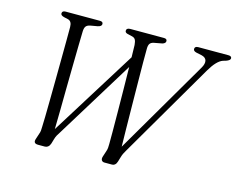

<svg xmlns="http://www.w3.org/2000/svg" viewBox="-98 -845 1219 990"><g transform="rotate(15 512.0 -350.0)"><path d="M826.5 -685.5Q826.5 -700 845.5 -700H1006Q1023.5 -700 1023.5 -687.5Q1023 -677 1001.5 -669.5L986 -665Q954 -654 920 -596L624.5 -89.5Q618.5 -79.5 613.8 -70.2Q609 -61 605.5 -48.5L598 -23.5Q591 0 571 0H532Q521 0 516.2 -7.8Q511.5 -15.5 516 -29L525.5 -58Q529.5 -69 530.2 -78.2Q531 -87.5 531 -98Q531.5 -117 531.2 -162.8Q531 -208.5 530.5 -268.2Q530 -328 529.2 -391.2Q528.5 -454.5 527.5 -509L272.5 -94Q263.5 -80.5 258.2 -71Q253 -61.5 249.5 -49.5L242 -24Q234 0 211.5 0H177.5Q149 0 159 -27.5L168 -55Q172 -65 173 -74.5Q174 -84 174 -97Q175 -111 175.5 -147.5Q176 -184 176.8 -234.5Q177.5 -285 178 -341.5Q178.5 -398 179 -453Q179.5 -508 179.8 -554Q180 -600 180 -629Q180 -660.5 158 -665.5L138 -670Q118.5 -674.5 118.5 -685.5Q118.5 -700 137 -700H320Q337 -700 337 -687Q337 -674.5 316.5 -670L279.5 -663.5Q263 -660.5 256 -651.8Q249 -643 248.5 -623.5Q247.5 -597.5 246.8 -550.5Q246 -503.5 245 -444.8Q244 -386 243.2 -323.5Q242.5 -261 241.8 -203Q241 -145 240 -100.5L526.5 -560.5Q526 -604 525 -626Q523.5 -644.5 518.5 -653.5Q513.5 -662.5 501 -665.5L475.5 -671.5Q462 -675 462 -685Q462 -700 482.5 -700H662Q678.5 -700 678.5 -687.5Q678.5 -675.5 661.5 -670.5L619 -662.5Q603 -659.5 596.8 -650Q590.5 -640.5 591 -619.5Q590.5 -598 590.8 -551Q591 -504 591.8 -443Q592.5 -382 593.2 -317.8Q594 -253.5 594.8 -196.5Q595.5 -139.5 596.5 -102L889.5 -603.5Q902.5 -626 898.8 -642.2Q895 -658.5 873 -664L842.5 -670.5Q826.5 -674.5 826.5 -685.5Z"/></g></svg>

Font: Fraunces 72pt S050 Light
Style: Italic
Weight: 300
Italic angle: -16°
Version: Version 1.000; ttfautohint (v1.8.3)